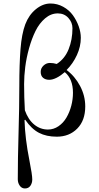

<svg xmlns="http://www.w3.org/2000/svg" viewBox="-20 -776 567 1101"><path d="M82 252Q82 134.8 86.4 -14.6Q90.8 -161.6 90.8 -282.7Q90.8 -408.7 97.7 -495.4Q104.5 -582 125 -636.7Q145.5 -690.4 185.5 -723.1Q225.6 -755.9 269.5 -755.9Q308.6 -755.9 342.5 -737.1Q376.5 -718.3 397.7 -689Q418.9 -659.7 431.2 -625.5Q443.4 -591.3 443.4 -559.1Q443.4 -508.8 420.9 -460Q398.4 -411.1 361.8 -374.5Q409.2 -339.4 439 -283.4Q468.8 -227.5 468.8 -165.5Q468.8 -85 422.9 -38.6Q377 7.8 305.7 7.8Q246.1 7.8 203.4 -14.4Q160.6 -36.6 124.5 -89.4L120.6 -87.4Q123.5 17.1 148.9 145Q165 226.6 165 252.9Q165 273.9 154.3 289.3Q143.6 304.7 123 304.7Q104.5 304.7 93.3 288.8Q82 272.9 82 252ZM118.2 -293.9Q118.2 -216.8 122.6 -143.6Q141.6 -89.8 176.5 -61.5Q211.4 -33.2 254.9 -33.2Q287.6 -33.2 315.4 -52.2Q343.3 -71.3 361.1 -101.8Q378.9 -132.3 388.7 -169.4Q398.4 -206.5 398.4 -244.1Q398.4 -323.2 351.6 -362.3Q299.8 -318.4 262.2 -318.4Q240.7 -318.4 227.1 -329.8Q213.4 -341.3 213.4 -363.8Q213.4 -384.8 229.5 -399.9Q245.6 -415 265.6 -415Q286.1 -415 305.2 -409.2Q351.6 -439 373.5 -493.7Q395.5 -548.3 395.5 -614.3Q395.5 -647 372.1 -673.1Q348.6 -699.2 311.5 -699.2Q272 -699.2 238.8 -670.9Q205.6 -642.6 183.8 -598.6Q162.1 -554.7 146.7 -499.5Q131.3 -444.3 124.8 -392.1Q118.2 -339.8 118.2 -293.9Z"/></svg>

Font: Theano Didot
Style: Regular
Weight: 400
Designer: Alexey Kryukov
Version: Version 2.0